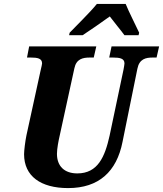

<svg xmlns="http://www.w3.org/2000/svg" viewBox="-20 -951 833 981"><path d="M333 -771H402C451 -803 483 -826 541 -867C564 -836 594 -801 616 -771H688L691 -784C675 -819 638 -891 622 -931H475C438 -885 366 -816 336 -784ZM328 10C485 10 576 -74 606 -226L682 -600C692 -650 725 -657 760 -657H780L793 -714H550L538 -657H557C591 -657 616 -653 616 -627C616 -621 613 -607 611 -595L540 -258C516 -150 480 -65 375 -65C309 -65 271 -102 271 -165C271 -191 279 -232 285 -258L360 -602C370 -650 403 -657 439 -657H459L472 -714H129L118 -657H137C171 -657 195 -653 195 -627C195 -621 192 -612 187 -589L115 -259C109 -230 103 -182 103 -163C103 -51 188 10 328 10Z"/></svg>

Font: Noto Serif SemiCondensed Extra
Style: Italic
Weight: 800
Width: 4
Italic angle: -12°
Designer: Monotype Design Team
Foundry: Monotype Imaging Inc.
Version: Version 1.901